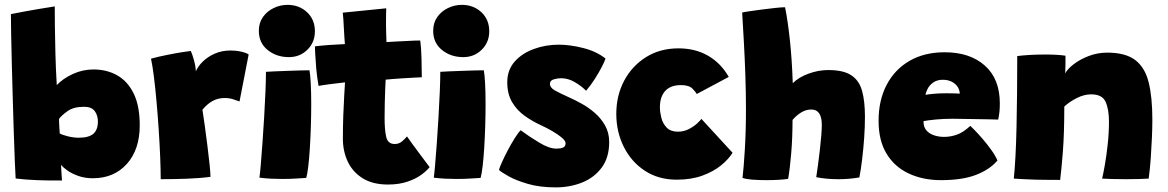

<svg xmlns="http://www.w3.org/2000/svg" viewBox="-20 -752 4928 810"><path d="M46 1Q44.5 -19.5 42.5 -70.8Q40.5 -122 38.2 -191.2Q36 -260.5 33.8 -336.8Q31.5 -413 29.8 -484.2Q28 -555.5 27 -610.8Q26 -666 26 -692.5Q33 -694 83.5 -703.5Q134 -713 211 -725Q211 -696.5 211.5 -643.5Q212 -590.5 213.8 -525Q215.5 -459.5 219.5 -393Q246 -421 287.5 -440Q329 -459 374 -459Q430.5 -459 474.8 -434Q519 -409 544.2 -357Q569.5 -305 569.5 -223.5Q569.5 -121 515.2 -60.5Q461 0 371.5 0Q337.5 0 309.8 -10Q282 -20 263.2 -33.5Q244.5 -47 237.5 -57Q238 -47.5 238.8 -32.5Q239.5 -17.5 240.5 -5.2Q241.5 7 241.5 9.5Q186 10 135.5 8Q85 6 46 1ZM232 -189Q243.5 -182.5 267 -176.8Q290.5 -171 312 -171Q355 -171 374 -187.8Q393 -204.5 393 -239.5Q393 -265 379.8 -283.2Q366.5 -301.5 334.5 -301.5Q290.5 -301.5 265 -283.2Q239.5 -265 229 -250.5Q229 -245 229.5 -232.5Q230 -220 230.8 -207.2Q231.5 -194.5 232 -189Z M806 -451Q815 -472 835.5 -492.2Q856 -512.5 886.2 -525.8Q916.5 -539 953.5 -539Q976 -539 998 -534Q1020 -529 1029 -522L990.5 -324Q980 -328 963.5 -333.2Q947 -338.5 928 -338.5Q899 -338.5 876 -325.5Q853 -312.5 834 -289Q838 -263.5 843.8 -222.5Q849.5 -181.5 855 -137.5Q860.5 -93.5 864.2 -57.8Q868 -22 868 -6Q823.5 0 767.5 2Q711.5 4 658 4Q658 -35 655.8 -89.8Q653.5 -144.5 649.5 -205.5Q645.5 -266.5 640.2 -325Q635 -383.5 629 -430.8Q623 -478 617 -504.5Q648 -513 684.2 -520.2Q720.5 -527.5 749 -532Q777.5 -536.5 785 -537Q791 -524.5 798.5 -497.2Q806 -470 806 -451Z M1199 -511Q1146.5 -511 1109.2 -541Q1072 -571 1072 -622Q1072 -656 1089.5 -680.5Q1107 -705 1134.8 -718.2Q1162.5 -731.5 1193 -731.5Q1242 -731.5 1275.2 -700.5Q1308.5 -669.5 1308.5 -620Q1308.5 -573.5 1276.8 -542.2Q1245 -511 1199 -511ZM1272 -1.5Q1263 -1 1233.2 1Q1203.5 3 1170 3Q1147 3 1122.8 1.8Q1098.5 0.5 1074.5 -2.5Q1076.5 -15.5 1080 -55Q1083.5 -94.5 1087.2 -148.2Q1091 -202 1094.5 -259.5Q1098 -317 1100 -367.5Q1102 -418 1102 -449Q1115 -450 1139.2 -451Q1163.5 -452 1191.5 -453Q1219.5 -454 1245 -454.8Q1270.5 -455.5 1285.5 -455.5Q1289 -438.5 1291 -399.8Q1293 -361 1293 -313.5Q1293 -268.5 1291.5 -220.2Q1290 -172 1287.2 -127.8Q1284.5 -83.5 1280.5 -50Q1276.5 -16.5 1272 -1.5Z M1792.5 -47Q1781.5 -32.5 1758.2 -15.2Q1735 2 1699.5 14.2Q1664 26.5 1616.5 26.5Q1553 26.5 1510.8 0.5Q1468.5 -25.5 1447.5 -69.5Q1426.5 -113.5 1426.5 -167Q1426.5 -216.5 1428.2 -264.2Q1430 -312 1432.2 -349.2Q1434.5 -386.5 1435.5 -404.5Q1403 -401 1370.8 -396.8Q1338.5 -392.5 1324 -389.5Q1317.5 -425.5 1314.2 -462Q1311 -498.5 1309.8 -524.8Q1308.5 -551 1308.5 -556.5Q1338 -560 1368.2 -562.2Q1398.5 -564.5 1435 -566Q1434 -573 1432.8 -596.2Q1431.5 -619.5 1430.5 -636.5Q1430 -653.5 1428.5 -671.2Q1427 -689 1426 -698.5L1609.5 -717Q1608.5 -704 1608.5 -651Q1608.5 -635.5 1609 -616Q1609.5 -596.5 1610.5 -574.5Q1628 -575.5 1650.2 -576.8Q1672.5 -578 1685 -578.5Q1714.5 -580.5 1731 -580.8Q1747.5 -581 1753 -581Q1757 -550.5 1758.2 -506Q1759.5 -461.5 1759.5 -426Q1754.5 -426 1728 -424.5Q1701.5 -423 1676.5 -421.5Q1659.5 -420.5 1638.2 -418.8Q1617 -417 1607 -416Q1606 -401.5 1605 -374.2Q1604 -347 1603.2 -315.2Q1602.5 -283.5 1602.5 -254Q1602.5 -203 1609.5 -173.8Q1616.5 -144.5 1645 -144.5Q1663 -144.5 1675.5 -155Q1688 -165.5 1697 -176.5Q1705 -164.5 1719 -145.5Q1733 -126.5 1748.2 -106Q1763.5 -85.5 1775.8 -69.2Q1788 -53 1792.5 -47Z M1934.5 -511Q1882 -511 1844.8 -541Q1807.5 -571 1807.5 -622Q1807.5 -656 1825 -680.5Q1842.5 -705 1870.2 -718.2Q1898 -731.5 1928.5 -731.5Q1977.5 -731.5 2010.8 -700.5Q2044 -669.5 2044 -620Q2044 -573.5 2012.2 -542.2Q1980.5 -511 1934.5 -511ZM2007.5 -1.5Q1998.5 -1 1968.8 1Q1939 3 1905.5 3Q1882.5 3 1858.2 1.8Q1834 0.5 1810 -2.5Q1812 -15.5 1815.5 -55Q1819 -94.5 1822.8 -148.2Q1826.5 -202 1830 -259.5Q1833.5 -317 1835.5 -367.5Q1837.5 -418 1837.5 -449Q1850.5 -450 1874.8 -451Q1899 -452 1927 -453Q1955 -454 1980.5 -454.8Q2006 -455.5 2021 -455.5Q2024.5 -438.5 2026.5 -399.8Q2028.5 -361 2028.5 -313.5Q2028.5 -268.5 2027 -220.2Q2025.5 -172 2022.8 -127.8Q2020 -83.5 2016 -50Q2012 -16.5 2007.5 -1.5Z M2324.5 38.5Q2257.5 38.5 2207 23.8Q2156.5 9 2125.5 -8.5Q2094.5 -26 2085 -35Q2087.5 -45.5 2097.8 -68.2Q2108 -91 2122.2 -118Q2136.5 -145 2151 -168.2Q2165.5 -191.5 2176.5 -202.5Q2214.5 -174.5 2255.8 -149.8Q2297 -125 2327.5 -125Q2345 -125 2355.5 -129.5Q2366 -134 2366 -148Q2366 -158 2350 -171.5Q2334 -185 2310.2 -198.8Q2286.5 -212.5 2263.5 -223Q2227 -239.5 2194.2 -262.8Q2161.5 -286 2140.8 -320.5Q2120 -355 2120 -405Q2120 -456.5 2151 -491.8Q2182 -527 2231.8 -545.2Q2281.5 -563.5 2337 -563.5Q2384.5 -563.5 2440.2 -549.5Q2496 -535.5 2534.5 -505Q2531.5 -494.5 2519.5 -471Q2507.5 -447.5 2490 -420Q2472.5 -392.5 2452.5 -369Q2434.5 -388 2405.8 -405Q2377 -422 2347.5 -422Q2332 -422 2316 -417.2Q2300 -412.5 2300 -398Q2300 -382.5 2320.5 -370.8Q2341 -359 2383.5 -340Q2406 -330 2434.5 -314.2Q2463 -298.5 2489.2 -275.8Q2515.5 -253 2532.8 -222.5Q2550 -192 2550 -152.5Q2550 -87.5 2518.5 -45Q2487 -2.5 2435.8 18Q2384.5 38.5 2324.5 38.5Z M3070.5 -107.5Q3053.5 -80 3021.5 -54Q2989.5 -28 2942.8 -11Q2896 6 2835 6Q2757.5 6 2700.2 -31.8Q2643 -69.5 2611.5 -132.8Q2580 -196 2580 -271.5Q2580 -349 2613.2 -411.5Q2646.5 -474 2705.5 -511Q2764.5 -548 2842.5 -548Q2913 -548 2967 -517Q3021 -486 3054.5 -427.5L2919.5 -355.5Q2917 -361.5 2902.2 -377.2Q2887.5 -393 2853 -393Q2809 -393 2786.5 -368.5Q2764 -344 2764 -299Q2764 -279 2770 -255Q2776 -231 2792.5 -213.8Q2809 -196.5 2840 -196.5Q2865.5 -196.5 2886.8 -207.8Q2908 -219 2921.8 -232Q2935.5 -245 2939 -250.5Z M3305 2.5Q3291 5 3265.8 6.5Q3240.5 8 3213 8Q3180.5 8 3153 5.8Q3125.5 3.5 3112.5 -1.5Q3117.5 -42 3122.2 -120Q3127 -198 3127 -291.5Q3127 -361 3124.5 -433.8Q3122 -506.5 3118.2 -574.8Q3114.5 -643 3111 -699Q3115 -700.5 3138 -704Q3161 -707.5 3191.8 -711.5Q3222.5 -715.5 3250.5 -718.5Q3278.5 -721.5 3292 -721.5Q3303.5 -665 3312.2 -583.8Q3321 -502.5 3324.5 -401Q3350 -426.5 3391.5 -441.5Q3433 -456.5 3474 -456.5Q3538.5 -456.5 3571.8 -434.2Q3605 -412 3617 -368.2Q3629 -324.5 3629 -259.5Q3629 -218 3625.8 -171.2Q3622.5 -124.5 3617.2 -80.5Q3612 -36.5 3605.5 -3.5Q3563 4 3516.5 4Q3466 4 3423.5 -4.5Q3427 -26 3431 -56.8Q3435 -87.5 3438.8 -119.8Q3442.5 -152 3444.8 -180Q3447 -208 3447 -224.5Q3447 -290 3403 -290Q3379.5 -290 3359 -277Q3338.5 -264 3323.5 -246Q3323.5 -172 3317.8 -104Q3312 -36 3305 2.5Z M4188 -75Q4156 -37 4098.2 -14.5Q4040.5 8 3950 8Q3874 8 3814.2 -19.8Q3754.5 -47.5 3720.5 -103Q3686.5 -158.5 3686.5 -242.5Q3686.5 -329.5 3720.8 -394.5Q3755 -459.5 3817.5 -495.5Q3880 -531.5 3965 -531.5Q4072 -531.5 4135 -475.2Q4198 -419 4198 -316Q4198 -296 4196.5 -280.8Q4195 -265.5 4191 -247.5Q4183 -248 4155.8 -248.5Q4128.5 -249 4095.2 -249.5Q4062 -250 4034.5 -250.5Q4007 -251 3998.5 -251Q3960 -251 3927.2 -247.8Q3894.5 -244.5 3876 -241Q3876 -227 3879.5 -217Q3887.5 -196 3910.5 -185.2Q3933.5 -174.5 3962.5 -174.5Q3990.5 -174.5 4017.2 -184Q4044 -193.5 4073.5 -221Q4076.5 -218.5 4091.2 -203.5Q4106 -188.5 4125 -166.5Q4144 -144.5 4161.5 -120.2Q4179 -96 4188 -75ZM3884.5 -352Q3898.5 -354.5 3921 -356.5Q3943.5 -358.5 3974 -358.5Q3991.5 -358.5 4007 -358Q4022.5 -357.5 4029 -357Q4029 -363.5 4026.5 -372Q4021 -390.5 4002.5 -403Q3984 -415.5 3958 -415.5Q3933.5 -415.5 3917.5 -404.2Q3901.5 -393 3893.8 -378Q3886 -363 3884.5 -352Z M4452.5 7Q4433.5 7 4405.8 6.8Q4378 6.5 4349 6Q4327 5 4297.2 3.8Q4267.5 2.5 4257 1.5Q4265.5 -82 4268.5 -217.8Q4271.5 -353.5 4271.5 -515.5Q4322.5 -522 4392 -522Q4415.5 -522 4437 -520.8Q4458.5 -519.5 4475 -517Q4475 -510.5 4475 -486Q4475 -461.5 4474 -442.5Q4483 -460.5 4509.5 -481Q4536 -501.5 4573.2 -515.8Q4610.5 -530 4651 -530Q4727.5 -530 4768.8 -499Q4810 -468 4825.8 -405.2Q4841.5 -342.5 4841.5 -247Q4841.5 -217 4839.8 -174.2Q4838 -131.5 4834.8 -85.2Q4831.5 -39 4826 1.5Q4813.5 2.5 4787 3.2Q4760.5 4 4731 4Q4699 4 4670.5 3.2Q4642 2.5 4629.5 1.5Q4634 -16.5 4641 -55.8Q4648 -95 4653.2 -144Q4658.5 -193 4658.5 -239Q4658.5 -291 4644.2 -322.5Q4630 -354 4583 -354Q4554 -354 4523 -338.5Q4492 -323 4470 -302.5Q4470 -189.5 4464 -112.5Q4458 -35.5 4452.5 7Z"/></svg>

Font: Grandstander Black
Style: Regular
Weight: 900
Designer: Tyler Finck
Foundry: Etcetera Type Co
Version: Version 1.200; ttfautohint (v1.8.3)